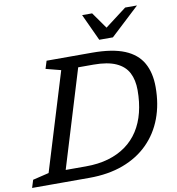

<svg xmlns="http://www.w3.org/2000/svg" viewBox="-117 -1009 1011 1096"><g transform="rotate(-10 388.5 -461.0)"><path d="M304 -68Q376.5 -68 434.5 -85Q492.5 -102 536.8 -134Q581 -166 610.8 -212.2Q640.5 -258.5 655.2 -317.2Q670 -376 670 -445.5Q670 -504.5 648.5 -546.2Q627 -588 578 -610.2Q529 -632.5 447 -632.5H300L322.5 -701H450.5Q568 -701 639 -671.8Q710 -642.5 742.2 -585.2Q774.5 -528 774.5 -445Q774.5 -346 744 -264.5Q713.5 -183 654.2 -123.8Q595 -64.5 508.8 -32.2Q422.5 0 311.5 0H108L130.5 -68ZM260.5 -633.5 173.5 -656 187.5 -701H379.5L166 0H-20L-6 -45L87.5 -67.5ZM750.5 -922 583.5 -766.5H504.5L432.5 -922H490.5L565 -816.5H543L682 -922Z"/></g></svg>

Font: Newsreader 8pt
Style: Italic
Weight: 400
Italic angle: -17°
Version: Version 1.003